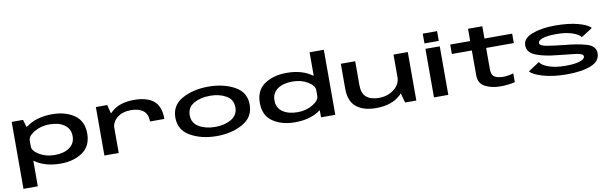

<svg xmlns="http://www.w3.org/2000/svg" viewBox="-56 -1422 7271 2282"><g transform="rotate(-10 3579.0 -281.0)"><path d="M82.5 223H255.5V-462L219.5 -585H82.5ZM571.5 4.5Q729.5 4.5 836.2 -69.2Q943 -143 943 -294Q943 -445 836.2 -518.2Q729.5 -591.5 571.5 -591.5Q409 -591.5 296.5 -526.2Q184 -461 184 -417.5L255.5 -330Q255.5 -383 335.2 -430.5Q415 -478 520 -478Q631.5 -478 699 -429.5Q766.5 -381 766.5 -293Q766.5 -205.5 699 -157Q631.5 -108.5 520 -108.5Q415 -108.5 335.2 -156.5Q255.5 -204.5 255.5 -257.5L184 -169Q184 -125.5 296.5 -60.5Q409 4.5 571.5 4.5Z M1702.5 -304.5H1876Q1876 -457.5 1794.8 -523.8Q1713.5 -590 1559.5 -590Q1393 -590 1298.2 -512Q1203.5 -434 1203.5 -352L1270 -292.5Q1270 -370.5 1333.5 -423.5Q1397 -476.5 1503.5 -476.5Q1595 -476.5 1648.8 -435.5Q1702.5 -394.5 1702.5 -304.5ZM1098.5 0H1271.5V-441.5L1235.5 -585H1098.5Z M2455.5 4.5Q2636.5 4.5 2770.2 -70.2Q2904 -145 2904 -296Q2904 -447.5 2770.2 -519.8Q2636.5 -592 2455.5 -592Q2275 -592 2141 -519.8Q2007 -447.5 2007 -296Q2007 -145 2141 -70.2Q2275 4.5 2455.5 4.5ZM2455.5 -106Q2342 -106 2261 -153.2Q2180 -200.5 2180 -294.5Q2180 -389.5 2261 -435.5Q2342 -481.5 2455.5 -481.5Q2569.5 -481.5 2650.2 -435.5Q2731 -389.5 2731 -294.5Q2731 -200.5 2650.2 -153.2Q2569.5 -106 2455.5 -106Z M3713 0H3885V-785H3713V-119.5ZM3399.5 4.5Q3562 4.5 3673 -60.5Q3784 -125.5 3784 -169L3713 -257.5Q3713 -204.5 3634.5 -156.5Q3556 -108.5 3451 -108.5Q3339.5 -108.5 3271 -156Q3202.5 -203.5 3202.5 -293Q3202.5 -383 3271 -430.5Q3339.5 -478 3451 -478Q3556 -478 3634.5 -430.5Q3713 -383 3713 -330L3784 -417.5Q3784 -461 3673 -526.2Q3562 -591.5 3399.5 -591.5Q3241.5 -591.5 3133.8 -519.2Q3026 -447 3026 -294Q3026 -141 3133.8 -68.2Q3241.5 4.5 3399.5 4.5Z M4728 0H4863V-585H4690.5V-132.5ZM4228.5 -586H4055V-284Q4055 -133 4140.8 -63.8Q4226.5 5.5 4377.5 5.5Q4567.5 5.5 4672 -91.8Q4776.5 -189 4776.5 -266.5L4692 -323Q4692 -227 4615.2 -167.5Q4538.5 -108 4433 -108Q4332.5 -108 4280.5 -153Q4228.5 -198 4228.5 -298Z M5076 0H5249V-586H5076ZM5076 -769.5V-651.5H5249V-769.5Z M5876.5 8Q5970 8 6053.5 -11V-118Q5991.5 -98.5 5930.5 -98.5Q5864.5 -98.5 5826.5 -121.5Q5788.5 -144.5 5788.5 -212V-471.5H6122.5V-585H5788.5V-733H5616V-585H5375V-471.5H5616V-170.5Q5616 -73 5694 -32.5Q5772 8 5876.5 8Z M6679.5 4.5Q6864 4.5 6973.2 -39.8Q7082.5 -84 7082.5 -180Q7082.5 -269 6971.8 -300.5Q6861 -332 6709.5 -344.5Q6593 -357 6505 -371.2Q6417 -385.5 6417 -419.5Q6417 -451.5 6473 -470.2Q6529 -489 6639 -489Q6754 -489 6832.5 -461.5Q6911 -434 6931.5 -400L7067 -487.5Q7029.5 -531 6915.2 -561.2Q6801 -591.5 6642.5 -591.5Q6477 -591.5 6364 -548.8Q6251 -506 6251 -420.5Q6251 -331.5 6355.2 -292.2Q6459.5 -253 6608 -240Q6729.5 -227.5 6822.5 -216.5Q6915.5 -205.5 6915.5 -171.5Q6915.5 -138 6854 -118.2Q6792.5 -98.5 6684 -98.5Q6560.5 -98.5 6478.5 -128.5Q6396.5 -158.5 6376 -197L6240.5 -108.5Q6281.5 -62 6402.8 -28.8Q6524 4.5 6679.5 4.5Z"/></g></svg>

Font: Anybody ExtraExpanded SemiBold
Style: Regular
Weight: 600
Width: 8
Version: Version 1.113;gftools[0.9.25]